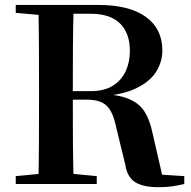

<svg xmlns="http://www.w3.org/2000/svg" viewBox="-20 -761 791 794"><path d="M45.1 0V-32.6L198.2 -47.3H227.4L380.1 -32.6V0ZM138.6 0Q140.6 -85.2 141 -171.8Q141.4 -258.5 141.4 -346.1V-393.6Q141.4 -481.3 141 -567.7Q140.6 -654.1 138.6 -740.5H284.8Q282.1 -655.6 281.6 -567.3Q281.1 -478.9 281.1 -378.5V-352.5Q281.1 -261.5 281.6 -174.1Q282.1 -86.6 284.8 0ZM634.5 13.1Q571.9 13.1 538.9 -7.7Q505.9 -28.5 497.9 -80.8L461.6 -229.9Q453.3 -271.2 440.2 -297.4Q427.1 -323.6 403.4 -336.3Q379.7 -348.9 338.8 -348.9H214.1V-384.1H354.5Q410.5 -384.1 446.4 -406.4Q482.3 -428.8 499.7 -466.4Q517.1 -504.1 517.1 -550.3Q517.1 -623.8 476.4 -664Q435.8 -704.1 354.4 -704.1H212.6V-740.5H387.1Q514.6 -740.5 583 -691.3Q651.4 -642.1 651.4 -552.5Q651.4 -505.4 625.7 -464.3Q599.9 -423.2 542.4 -395.6Q485 -368 390.4 -362.2V-373.4Q470.2 -370.2 513.8 -351.4Q557.5 -332.7 578.7 -297.9Q600 -263.2 610.8 -210.5L656.4 -12L586.5 -42.8L742.1 -32.6V0Q716 5.9 692.5 9.5Q669 13.1 634.5 13.1ZM45.1 -707.9V-740.5H212.6V-694.2H198.2Z"/></svg>

Font: Noto Serif JP
Style: Regular
Weight: 200
Designer: Ryoko NISHIZUKA 西塚涼子 (kana & ideographs); Frank Grießhammer (Latin, Greek & Cyrillic); Wenlong ZHANG 张文龙 (bopomofo); San
Foundry: Adobe
Version: Version 2.001;hotconv 1.1.0;makeotfexe 2.6.0